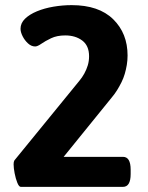

<svg xmlns="http://www.w3.org/2000/svg" viewBox="-20 -728 575 748"><path d="M259 -708Q365 -708 421 -653Q477 -598 477 -512Q477 -493 474 -475Q471 -457 466 -440Q461 -423 453 -407Q445 -391 436 -376.5Q427 -362 416 -349L228 -117H459Q489 -117 489 -67V-50Q489 0 459 0H61Q54 0 47.5 -16Q41 -32 37 -53Q33 -74 33 -88Q33 -98 36 -103L289 -413Q300 -426 308.5 -441.5Q317 -457 322 -473.5Q327 -490 327 -509Q327 -550 300.5 -570Q274 -590 234 -590Q202 -590 179 -579Q156 -568 141 -557.5Q126 -547 117 -547Q102 -547 89 -559Q76 -571 68 -587Q60 -603 60 -616Q60 -638 77.5 -655Q95 -672 124 -684Q153 -696 188.5 -702Q224 -708 259 -708Z"/></svg>

Font: Asap VF Beta
Style: Regular
Weight: 400
Designer: Pablo Cosgaya
Foundry: Pablo Cosgaya
Version: Version 1.007